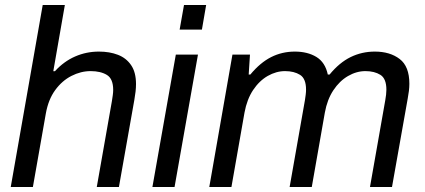

<svg xmlns="http://www.w3.org/2000/svg" viewBox="-20 -743 1689 763"><path d="M22.7 0 149.7 -723H237.7L191.8 -460H198.2Q234.1 -499.2 278.7 -518.6Q323.2 -538 373.1 -538Q415.6 -538 448.7 -525.2Q481.8 -512.4 501.1 -484Q520.5 -455.7 520.5 -409Q520.5 -394.6 518.7 -378.8Q516.9 -363 513.8 -345.6L452.6 0H364.6L424.7 -341.2Q426.7 -353.4 428.2 -364.7Q429.8 -376.1 429.8 -385.7Q429.8 -430 404.8 -445.2Q379.8 -460.4 340 -460.4Q301.3 -460.4 263.9 -441.3Q226.6 -422.3 199.3 -384.9Q172 -347.5 162.1 -291.6L110.7 0Z M693.9 -625.4 711.2 -723H799.2L782.4 -625.4ZM585.7 0 678.7 -526H766.7L673.7 0Z M811.7 0 903.7 -526H973.4L968.3 -446.7H974.8Q1014 -494.1 1057.5 -516.1Q1100.9 -538 1151.8 -538Q1202.1 -538 1237.3 -516.7Q1272.4 -495.3 1282.7 -446.7H1289.7Q1328.5 -494.1 1373.2 -516.1Q1418 -538 1469.5 -538Q1529.7 -538 1568.2 -508.6Q1606.8 -479.3 1606.8 -410.1Q1606.8 -396.8 1605 -381.8Q1603.2 -366.8 1600.1 -350.5L1537.8 0H1450.3L1511 -344.4Q1513 -356.6 1514.3 -366.9Q1515.5 -377.1 1515.5 -386.2Q1515.5 -430.6 1491.8 -445.5Q1468.1 -460.4 1432.2 -460.4Q1396.6 -460.4 1362.9 -440.8Q1329.2 -421.2 1304.8 -384.4Q1280.3 -347.5 1270.9 -295.4L1219 0H1131L1191.7 -344.4Q1193.7 -356.6 1194.9 -367.1Q1196.2 -377.7 1196.2 -386.8Q1196.2 -430.6 1172.5 -445.5Q1148.7 -460.4 1112.8 -460.4Q1077.8 -460.4 1044.1 -441.3Q1010.5 -422.1 985.9 -385.3Q961.4 -348.5 951.6 -295.4L899.7 0Z"/></svg>

Font: Archivo Variable SemiBold
Style: Italic
Weight: 600
Italic angle: -10°
Designer: Hector Gatti
Foundry: Omnibus-Type
Version: Version 2.001